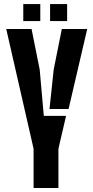

<svg xmlns="http://www.w3.org/2000/svg" viewBox="-20 -946 470 966"><path d="M149 0V-196.4V-197.4L11.4 -800H138.8L179.7 -596.4L200.4 -363.2H312.5L273.9 -197.4V-196.4V0ZM229.1 -397.7 250.2 -596.4 291.1 -800H418.8L325 -397.5ZM232 -840V-925.7H317.7V-840ZM97.1 -840V-925.7H182.7V-840Z"/></svg>

Font: Big Shoulders Stencil Display SC Thin
Style: Regular
Weight: 100
Designer: Patric King
Foundry: XO Type Co
Version: Version 2.001